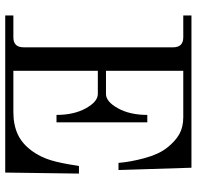

<svg xmlns="http://www.w3.org/2000/svg" viewBox="-29 -724 753 735"><g transform="rotate(90 347.5 -356.5)"><path d="M39.1 0V-31.2H123Q161.1 -31.2 161.1 -70.3V-642.6Q161.1 -681.6 123 -681.6H39.1V-712.9H622.1L630.9 -433.6H603.5Q600.1 -478.5 585.4 -533Q570.8 -587.4 545.9 -619.1Q520.5 -651.4 493.4 -666.5Q466.3 -681.6 428.7 -681.6H251V-385.7H339.8Q369.1 -385.7 394.5 -431.4Q419.9 -477.1 419.9 -543.9H448.2V-196.3H419.9Q419.9 -263.2 394.5 -308.8Q369.1 -354.5 339.8 -354.5H251V-31.2H409.2Q458 -31.2 494.4 -48.1Q530.8 -64.9 558.6 -103.5Q581.1 -134.8 593 -173.3Q605 -211.9 615.2 -282.2H644.5L640.6 0Z"/></g></svg>

Font: Theano Modern
Style: Regular
Weight: 400
Designer: Alexey Kryukov
Version: Version 2.00